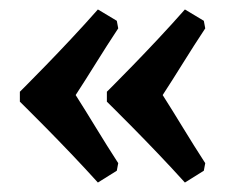

<svg xmlns="http://www.w3.org/2000/svg" viewBox="-20 -430 489 406"><path d="M187 -44 227 -69 230 -85C198 -134 167 -187 140 -229C167 -270 198 -322 230 -370L227 -386L187 -410C114 -327 22 -236 22 -236V-215C22 -215 114 -125 187 -44ZM371 -44 411 -69 414 -85C382 -134 351 -187 324 -229C351 -270 382 -322 414 -370L411 -386L371 -410C298 -327 206 -236 206 -236V-215C206 -215 298 -125 371 -44Z"/></svg>

Font: Alegreya SC
Style: Bold
Weight: 700
Designer: Juan Pablo del Peral
Foundry: Huerta Tipografica
Version: Version 2.007;PS 002.007;hotconv 1.0.88;makeotf.lib2.5.64775